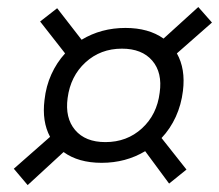

<svg xmlns="http://www.w3.org/2000/svg" viewBox="-20 -618 634 556"><path d="M274.4 -146.5Q207 -146.5 164.1 -177.7L60.1 -82L20 -129.4L125 -221.7Q101.1 -266.1 108.9 -328.6Q113.3 -368.7 128.7 -402.6Q144 -436.5 168.5 -463.4L96.2 -555.7L145.5 -594.2L216.3 -502.9Q272.9 -537.1 343.3 -537.1Q410.2 -537.1 453.6 -506.3L554.2 -597.7L593.8 -552.7L492.2 -463.4Q517.6 -418.5 509.8 -355Q504.9 -314.5 489 -279.8Q473.1 -245.1 447.8 -218.3L520 -127L469.7 -86.4L400.4 -180.2Q344.2 -146.5 274.4 -146.5ZM285.2 -206.5Q347.7 -206.5 391.1 -246.3Q434.6 -286.1 442.4 -349.6Q450.7 -407.7 420.9 -442.4Q391.1 -477.1 333 -477.1Q271 -477.1 227.5 -437.3Q184.1 -397.5 175.8 -334Q168 -276.4 197.5 -241.5Q227.1 -206.5 285.2 -206.5Z"/></svg>

Font: Cascadia Mono Light
Style: Italic
Weight: 300
Italic angle: -10°
Monospace: yes
Designer: Aaron Bell
Foundry: Saja Typeworks
Version: Version 2404.023; ttfautohint (v1.8.4)